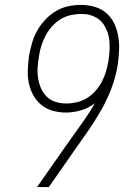

<svg xmlns="http://www.w3.org/2000/svg" viewBox="-20 -763 540 783"><path d="M131 0 250 -170Q280 -213 310.5 -255Q341 -297 367 -342Q341 -322 310 -313Q279 -304 249 -304Q221 -304 194.5 -311.5Q168 -319 147.5 -336Q127 -353 114.5 -377Q102 -401 97 -427.5Q92 -454 93.5 -482.5Q95 -511 99 -539Q104 -565 111.5 -590.5Q119 -616 132.5 -639.5Q146 -663 165.5 -683.5Q185 -704 208.5 -718Q232 -732 258 -737.5Q284 -743 310 -743Q339 -743 366.5 -735Q394 -727 414.5 -709Q435 -691 446.5 -666Q458 -641 462.5 -613Q467 -585 465.5 -555.5Q464 -526 460 -497Q452 -450 435 -404.5Q418 -359 393.5 -315.5Q369 -272 340.5 -231Q312 -190 283 -149L179 0ZM251 -341Q272 -341 293.5 -346Q315 -351 334.5 -363Q354 -375 369.5 -392.5Q385 -410 395.5 -430Q406 -450 412 -470.5Q418 -491 422 -513Q422 -513 422 -513Q422 -513 422 -513Q424 -525 424.5 -531.5Q425 -538 426 -546.5Q427 -555 427 -563.5Q427 -572 427 -580.5Q427 -589 426 -597.5Q425 -606 423.5 -614Q422 -622 419.5 -629.5Q417 -637 413.5 -644Q410 -651 406 -658Q402 -665 397 -671Q392 -677 386 -682Q380 -687 373 -691Q366 -695 358.5 -698Q351 -701 343 -703Q335 -705 326.5 -705.5Q318 -706 310 -706Q289 -706 267 -701Q245 -696 226 -684Q207 -672 191.5 -654.5Q176 -637 165.5 -617Q155 -597 148.5 -576Q142 -555 139 -534V-533Q139 -533 139 -533Q139 -533 139 -533Q135 -511 133.5 -488Q132 -465 135.5 -443.5Q139 -422 147.5 -402.5Q156 -383 171 -368.5Q186 -354 207 -347.5Q228 -341 251 -341Z"/></svg>

Font: Iosevka Slab XLtObl
Style: Regular
Weight: 200
Italic angle: -9°
Monospace: yes
Designer: Belleve Invis
Foundry: Belleve Invis
Version: Version 11.1.1; ttfautohint (v1.8.3)